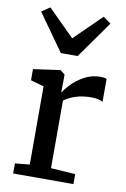

<svg xmlns="http://www.w3.org/2000/svg" viewBox="-96 -935 652 992"><g transform="rotate(10 230.0 -439.5)"><path d="M42.5 0ZM85.9 -878.4 224.6 -740.7 365.7 -878.9 406.2 -849.6 268.1 -655.3H180.2L42.5 -849.1ZM122.1 -60.5V-470.7L52.7 -490.2V-548.8L192.4 -568.4H194.8L218.3 -549.3V-518.6L217.3 -455.1H218.3Q227.1 -471.2 252.2 -498.3Q277.3 -525.4 317.1 -547.9Q356.9 -570.3 403.8 -570.3Q422.9 -570.3 436 -564.9V-444.8Q426.8 -450.2 411.4 -453.9Q396 -457.5 378.4 -457.5Q329.1 -457.5 293.2 -445.6Q257.3 -433.6 233.4 -415.5V-61L361.8 -52.2V0H45.4V-52.7Z"/></g></svg>

Font: Merriweather
Style: Regular
Weight: 400
Designer: Eben Sorkin
Foundry: Eben Sorkin
Version: Version 1.584; ttfautohint (v1.6)